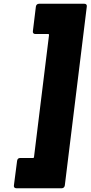

<svg xmlns="http://www.w3.org/2000/svg" viewBox="-20 -838 482 1022"><path d="M309 164H67Q60 164 56.5 160Q53 156 54 149L71 18Q72 11 76 7Q80 3 87 3H156Q161 3 161 -2L241 -652Q241 -657 237 -657H168Q161 -657 157.5 -661Q154 -665 155 -672L171 -803Q172 -810 176.5 -814Q181 -818 188 -818H429Q436 -818 439.5 -814Q443 -810 442 -803L325 149Q324 156 319.5 160Q315 164 309 164Z"/></svg>

Font: Barlow Semi Condensed Black
Style: Italic
Weight: 900
Width: 4
Italic angle: -7°
Designer: Jeremy Tribby
Foundry: Tribby Type
Version: Version 1.408